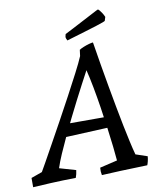

<svg xmlns="http://www.w3.org/2000/svg" viewBox="-113 -877 793 960"><g transform="rotate(-10 284.0 -397.5)"><path d="M-23 12Q-23 0 -23 -11.5Q-23 -23 -23 -35L33 -55Q38 -63 57 -97Q76 -131 104 -181.5Q132 -232 164 -290Q196 -348 227 -406Q258 -464 283.5 -513Q309 -562 322 -593L326 -624Q333 -629 347.5 -635Q362 -641 376.5 -645Q391 -649 397 -649L398 -644Q407 -588 416.5 -531Q426 -474 436 -419Q446 -364 455.5 -312Q465 -260 474.5 -213.5Q484 -167 492.5 -128.5Q501 -90 509 -61L568 -41Q567 -28 564 -16Q561 -4 558 3Q482 5 421 7.5Q360 10 326 12Q324 2 323.5 -7Q323 -16 324 -26L413 -47Q411 -75 406 -118.5Q401 -162 394 -214.5Q387 -267 378.5 -322Q370 -377 360.5 -427.5Q351 -478 341 -518L340 -516Q326 -490 307.5 -455Q289 -420 268 -379Q247 -338 225.5 -294.5Q204 -251 184 -208.5Q164 -166 147.5 -128Q131 -90 121 -59L204 -35Q203 -25 200.5 -15Q198 -5 195 3Q126 4 66 7Q6 10 -23 12ZM170 -206 204 -271H411V-217ZM273 -681Q270 -686 268 -692Q266 -698 267 -702L270 -714L313 -736L441 -803L450 -807Q453 -806 458 -800Q463 -794 469 -785Q475 -776 480 -764L474 -745Q474 -744 462.5 -739.5Q451 -735 427 -727.5Q403 -720 365 -708.5Q327 -697 273 -681Z"/></g></svg>

Font: Labrada
Style: Italic
Weight: 400
Italic angle: -7°
Designer: Mercedes Jáuregui
Foundry: Omnibus-Type Team
Version: Version 1.000